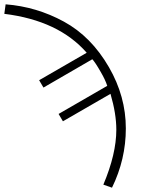

<svg xmlns="http://www.w3.org/2000/svg" viewBox="-92 -704 652 888"><path d="M-66 -684Q77 -673 203.5 -604Q330 -535 412 -393Q490 -258 490 -110Q490 33 426 164L386 150Q446 8 446 -104Q446 -178 419 -270L199 -143L179 -177L404 -307Q395 -335 374 -371Q349 -415 335 -430L109 -299L89 -333L309 -460Q179 -609 -72 -640Z"/></svg>

Font: Old Standard TT
Style: Regular
Weight: 400
Designer: Alexey Kryukov <alexios@thessalonica.org.ru>
Version: Version 1.0